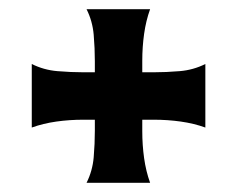

<svg xmlns="http://www.w3.org/2000/svg" viewBox="-20 -568 516 417"><path d="M49 -429Q75 -416 104.5 -413.5Q134 -411 162 -411H186V-435Q186 -463 183.5 -492.5Q181 -522 168 -548H306Q297 -523 293 -494.5Q289 -466 289 -436V-411H313Q341 -411 370.5 -413.5Q400 -416 426 -429V-291Q401 -300 372.5 -304Q344 -308 314 -308H289V-283Q289 -253 293 -224.5Q297 -196 306 -171H168Q181 -197 183.5 -226.5Q186 -256 186 -284V-308H161Q131 -308 102.5 -304Q74 -300 49 -291Z"/></svg>

Font: New Rocker
Style: Regular
Weight: 400
Designer: Pablo Impallari, Brenda Gallo, Rodrigo Fuenzalida
Foundry: Pablo Impallari, Brenda Gallo, Rodrigo Fuenzalida
Version: Version 1.000; ttfautohint (v0.93) -l 8 -r 50 -G 200 -x 14 -